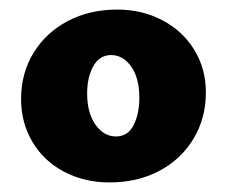

<svg xmlns="http://www.w3.org/2000/svg" viewBox="-20 -683 477 401"><path d="M24 -476Q24 -530 50 -572.5Q76 -615 121.5 -639Q167 -663 225 -663Q277 -663 319.5 -640.5Q362 -618 386 -578.5Q410 -539 410 -490Q410 -436 384 -393Q358 -350 312.5 -326Q267 -302 209 -302Q156 -302 113.5 -324.5Q71 -347 47.5 -387Q24 -427 24 -476ZM271 -479Q271 -520 254 -544Q237 -568 212 -568Q188 -568 175 -545Q162 -522 162 -488Q162 -447 179.5 -422.5Q197 -398 222 -398Q247 -398 259 -421.5Q271 -445 271 -479Z"/></svg>

Font: Ysabeau Heavy
Style: Regular
Weight: 800
Designer: Christian Thalmann (Catharsis Fonts)
Version: Version 0.003